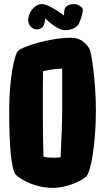

<svg xmlns="http://www.w3.org/2000/svg" viewBox="-20 -905 515 941"><path d="M158 -761C176 -761 190 -769 195 -783C199 -792 201 -804 200 -816C227 -790 268 -757 298 -757C336 -757 360 -775 366 -788C372 -799 386 -838 386 -858C386 -869 364 -885 342 -885C324 -885 301 -878 296 -858C295 -854 294 -845 294 -835V-829C255 -858 209 -885 186 -885C146 -885 118 -839 118 -807C118 -778 142 -761 158 -761ZM450 -364C450 -513 427 -647 420 -662C410 -684 380 -720 330 -720C223 -720 90 -677 69 -656C50 -639 25 -513 25 -364C25 -199 34 -70 59 -47C84 -24 151 16 243 16C298 16 385 -17 406 -44C425 -69 450 -199 450 -364ZM193 -137C191 -195 190 -272 190 -364C190 -450 190 -514 191 -556C217 -562 249 -568 274 -568C277 -568 281 -568 285 -568V-364C285 -323 282 -234 277 -134C265 -133 254 -132 243 -132C225 -132 209 -133 193 -137Z"/></svg>

Font: Manosque
Style: Regular
Weight: 400
Designer: Ariel Martín Pérez
Foundry: Ariel Martín Pérez
Version: Version 1.005;hotconv 1.0.109;makeotfexe 2.5.65596